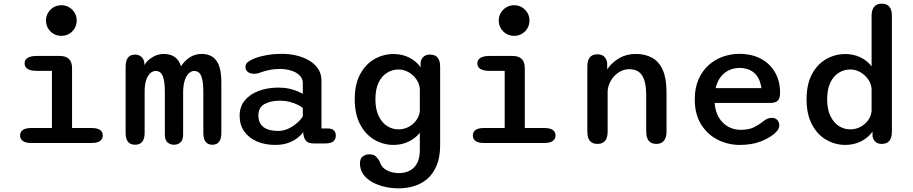

<svg xmlns="http://www.w3.org/2000/svg" viewBox="-20 -782 4992 1050"><path d="M151 -82H264V-394.5H180.5Q148 -394.5 131.2 -405Q114.5 -415.5 114.5 -435.5Q114.5 -455 131.2 -465.5Q148 -476 180.5 -476H307.5Q374 -476 374 -409.5V-82H480.5Q511.5 -82 526.8 -71.5Q542 -61 542 -41Q542 -21.5 526.8 -10.8Q511.5 0 480.5 0H151Q120.5 0 105.2 -10.8Q90 -21.5 90 -41Q90 -61 105.2 -71.5Q120.5 -82 151 -82ZM231.5 -670Q231.5 -693 242.8 -712Q254 -731 273.2 -742.2Q292.5 -753.5 315.5 -753.5Q339 -753.5 358 -742.2Q377 -731 388.2 -712Q399.5 -693 399.5 -670Q399.5 -646.5 388.2 -627.2Q377 -608 358 -597Q339 -586 315.5 -586Q292.5 -586 273.2 -597Q254 -608 242.8 -627.2Q231.5 -646.5 231.5 -670Z M931.5 9.5Q911 9.5 896.2 -3.2Q881.5 -16 881.5 -48.5V-274.5Q881.5 -324.5 875 -350.2Q868.5 -376 857.2 -385Q846 -394 832 -394Q815 -394 801 -380.8Q787 -367.5 779 -342.8Q771 -318 771 -283V-55.5Q771 9.5 719 9.5Q667 9.5 667 -55.5V-417.5Q667 -483.5 719 -483.5Q740.5 -483.5 755.2 -469.2Q770 -455 770 -428.5V-425.5Q781.5 -449 811.5 -468Q841.5 -487 874.5 -487Q911 -487 934.8 -470.8Q958.5 -454.5 970 -419.5Q989 -449.5 1017.5 -468.2Q1046 -487 1083 -487Q1137 -487 1163.8 -449.8Q1190.5 -412.5 1190.5 -332V-55.5Q1190.5 9.5 1141.5 9.5Q1092 9.5 1092 -55.5V-274.5Q1092 -324.5 1085.5 -350.2Q1079 -376 1067.8 -385Q1056.5 -394 1042.5 -394Q1025.5 -394 1011.5 -380Q997.5 -366 989.5 -339.5Q981.5 -313 981.5 -275.5V-48.5Q981.5 -16 967 -3.2Q952.5 9.5 931.5 9.5Z M1697.5 2.5Q1667.5 2.5 1655.5 -9.8Q1643.5 -22 1640 -43.5L1637.5 -59.5Q1630 -46.5 1610 -30Q1590 -13.5 1558.8 -1.5Q1527.5 10.5 1485 10.5Q1429.5 10.5 1385.5 -8.2Q1341.5 -27 1316 -62.8Q1290.5 -98.5 1290.5 -149Q1290.5 -199 1319 -233.2Q1347.5 -267.5 1395.8 -285.2Q1444 -303 1503.5 -303Q1535.5 -303 1562.5 -296.8Q1589.5 -290.5 1608.8 -282.2Q1628 -274 1636 -268.5V-328Q1636 -347 1625.2 -361.5Q1614.5 -376 1596.8 -385.8Q1579 -395.5 1556.8 -400.2Q1534.5 -405 1511.5 -405Q1480 -405 1450.8 -398.8Q1421.5 -392.5 1400 -384Q1391.5 -380.5 1383.5 -379.5Q1375.5 -378.5 1369.5 -378.5Q1349.5 -378.5 1336 -388Q1322.5 -397.5 1322.5 -416Q1322.5 -432.5 1335 -442.2Q1347.5 -452 1364.5 -459.5Q1390.5 -471 1432 -479.2Q1473.5 -487.5 1523.5 -487.5Q1564 -487.5 1602.2 -478.2Q1640.5 -469 1671.2 -450.8Q1702 -432.5 1720 -405.2Q1738 -378 1738 -342V-79.5H1773Q1794.5 -79.5 1805.5 -69.2Q1816.5 -59 1816.5 -40Q1816.5 -21.5 1803.5 -9.5Q1790.5 2.5 1756.5 2.5ZM1636 -191Q1627.5 -199.5 1608.2 -209Q1589 -218.5 1563.8 -225Q1538.5 -231.5 1512 -231.5Q1460 -231.5 1426.5 -213Q1393 -194.5 1393 -151.5Q1393 -121 1406.5 -102Q1420 -83 1444.5 -74.5Q1469 -66 1501.5 -66Q1532.5 -66 1560.2 -80Q1588 -94 1608.2 -112.8Q1628.5 -131.5 1636 -146.5Z M2160 248Q2120 248 2082.2 239Q2044.5 230 2014.2 213Q1984 196 1966.2 170.5Q1948.5 145 1948.5 111.5Q1948.5 86.5 1963 74.2Q1977.5 62 2001 62Q2023.5 62 2035.5 73.8Q2047.5 85.5 2055 98.5Q2065 132.5 2093.8 148.5Q2122.5 164.5 2163 164.5Q2193 164.5 2218.8 152.2Q2244.5 140 2260.2 112Q2276 84 2276 37V-56Q2252 -25.5 2214.5 -7.5Q2177 10.5 2132 10.5Q2076.5 10.5 2028 -17.5Q1979.5 -45.5 1949.8 -101.2Q1920 -157 1920 -239Q1920 -321.5 1949.8 -376.5Q1979.5 -431.5 2028 -459Q2076.5 -486.5 2132 -486.5Q2179.5 -486.5 2218 -467.2Q2256.5 -448 2280 -414L2280.5 -445Q2291.5 -483.5 2331.5 -483.5Q2387 -483.5 2387 -418V11.5Q2387 77.5 2368 123Q2349 168.5 2317 196Q2285 223.5 2244.2 235.8Q2203.5 248 2160 248ZM2159.5 -74.5Q2187.5 -74.5 2213 -87.2Q2238.5 -100 2255.5 -122.8Q2272.5 -145.5 2276 -174V-295.5Q2273.5 -325 2256.5 -349Q2239.5 -373 2213.8 -387.5Q2188 -402 2159.5 -402Q2125.5 -402 2096.8 -384.2Q2068 -366.5 2050.5 -330.5Q2033 -294.5 2033 -239Q2033 -185 2050.5 -148.2Q2068 -111.5 2096.8 -93Q2125.5 -74.5 2159.5 -74.5Z M2627 -82H2740V-394.5H2656.5Q2624 -394.5 2607.2 -405Q2590.5 -415.5 2590.5 -435.5Q2590.5 -455 2607.2 -465.5Q2624 -476 2656.5 -476H2783.5Q2850 -476 2850 -409.5V-82H2956.5Q2987.5 -82 3002.8 -71.5Q3018 -61 3018 -41Q3018 -21.5 3002.8 -10.8Q2987.5 0 2956.5 0H2627Q2596.5 0 2581.2 -10.8Q2566 -21.5 2566 -41Q2566 -61 2581.2 -71.5Q2596.5 -82 2627 -82ZM2707.5 -670Q2707.5 -693 2718.8 -712Q2730 -731 2749.2 -742.2Q2768.5 -753.5 2791.5 -753.5Q2815 -753.5 2834 -742.2Q2853 -731 2864.2 -712Q2875.5 -693 2875.5 -670Q2875.5 -646.5 2864.2 -627.2Q2853 -608 2834 -597Q2815 -586 2791.5 -586Q2768.5 -586 2749.2 -597Q2730 -608 2718.8 -627.2Q2707.5 -646.5 2707.5 -670Z M3570 5Q3514 5 3514 -62V-261.5Q3514 -333 3492.2 -368.2Q3470.5 -403.5 3420.5 -403.5Q3397 -403.5 3375.8 -393Q3354.5 -382.5 3338.2 -364.8Q3322 -347 3312.5 -324.2Q3303 -301.5 3303 -277.5V-62Q3303 5 3247 5Q3192 5 3192 -62V-418.5Q3192 -485 3247 -485Q3292.5 -485 3300.5 -439V-403Q3325 -439 3365 -463Q3405 -487 3456.5 -487Q3508.5 -487 3546.5 -466Q3584.5 -445 3604.8 -398.8Q3625 -352.5 3625 -277.5V-62Q3625 -29.5 3610.8 -12.2Q3596.5 5 3570 5Z M4024.5 10.5Q3962 10.5 3905.8 -17.5Q3849.5 -45.5 3814.5 -101Q3779.5 -156.5 3779.5 -239Q3779.5 -301.5 3800 -348Q3820.5 -394.5 3855 -425.5Q3889.5 -456.5 3933.2 -472Q3977 -487.5 4023.5 -487.5Q4090.5 -487.5 4140.5 -461Q4190.5 -434.5 4218.2 -386.8Q4246 -339 4246 -274.5Q4246 -245 4233.8 -232Q4221.5 -219 4191.5 -219H3888Q3892 -171 3912 -138.2Q3932 -105.5 3963 -88.8Q3994 -72 4029.5 -72Q4076.5 -72 4105 -86.8Q4133.5 -101.5 4153 -118Q4163.5 -126.5 4175.2 -132Q4187 -137.5 4201 -137.5Q4219.5 -137.5 4230.5 -126.2Q4241.5 -115 4241.5 -96.5Q4241.5 -82.5 4233.5 -71Q4225.5 -59.5 4212 -48.5Q4184 -25.5 4137.5 -7.5Q4091 10.5 4024.5 10.5ZM3893.5 -300H4144Q4136.5 -354 4105.8 -382.2Q4075 -410.5 4023 -410.5Q3995 -410.5 3968.8 -399Q3942.5 -387.5 3922.8 -363.2Q3903 -339 3893.5 -300Z M4802 5Q4763 5 4752 -33.5L4751.5 -62Q4727.5 -28.5 4688.8 -9Q4650 10.5 4603 10.5Q4547 10.5 4498.5 -17.5Q4450 -45.5 4420.5 -101.2Q4391 -157 4391 -239Q4391 -321.5 4420.5 -376.5Q4450 -431.5 4498.5 -459Q4547 -486.5 4603 -486.5Q4648 -486.5 4685.5 -468.5Q4723 -450.5 4746.5 -419V-695.5Q4746.5 -728 4760.8 -745Q4775 -762 4802 -762Q4857.5 -762 4857.5 -695.5V-62Q4857.5 5 4802 5ZM4746.5 -174V-295.5Q4744.5 -325 4727.2 -349Q4710 -373 4684.5 -387.5Q4659 -402 4630.5 -402Q4596 -402 4567.2 -384.2Q4538.5 -366.5 4521 -330.5Q4503.5 -294.5 4503.5 -239Q4503.5 -185 4521 -148.2Q4538.5 -111.5 4567.2 -93Q4596 -74.5 4630.5 -74.5Q4658.5 -74.5 4683.8 -87.2Q4709 -100 4726.2 -122.8Q4743.5 -145.5 4746.5 -174Z"/></svg>

Font: Sono Monospace Medium
Style: Regular
Weight: 500
Designer: Tyler Finck
Foundry: Tyler Finck
Version: Version 2.112